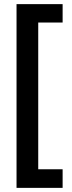

<svg xmlns="http://www.w3.org/2000/svg" viewBox="-20 -745 349 929"><path d="M283 164V74H165V-636H283V-725H60V164Z"/></svg>

Font: Noto Sans Georgian ExtraCondensed SemiBold
Style: Regular
Weight: 600
Width: 2
Designer: Monotype Design Team, Akaki Razmadze
Foundry: Google LLC
Version: Version 2.005